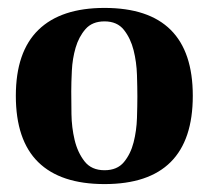

<svg xmlns="http://www.w3.org/2000/svg" viewBox="-20 -455 527 485"><path d="M20 -213Q20 -324 77 -379.5Q134 -435 244 -435Q467 -435 467 -213Q467 10 244 10Q133 10 76.5 -45.5Q20 -101 20 -213ZM244 -25Q276 -25 293 -45.5Q310 -66 317.5 -95.5Q325 -125 326 -157Q327 -189 327 -211Q327 -233 326 -265.5Q325 -298 317.5 -328Q310 -358 293 -379.5Q276 -401 244 -401Q213 -401 196 -381.5Q179 -362 171 -334.5Q163 -307 161.5 -276.5Q160 -246 160 -224Q160 -201 160.5 -167Q161 -133 168.5 -101.5Q176 -70 193.5 -47.5Q211 -25 244 -25Z"/></svg>

Font: Gamine
Style: Bold
Weight: 700
Designer: Tapiwanashe Sebastian Garikayi
Version: Version 1.000